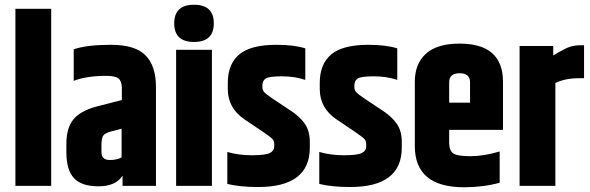

<svg xmlns="http://www.w3.org/2000/svg" viewBox="-20 -784 2489 810"><path d="M45 -747H196V0H45Z M408 -171V-143Q408 -109 443 -109Q473 -109 493 -120V-241L447 -229Q422 -222 415 -211Q408 -200 408 -171ZM291 -576Q346 -595 448 -595Q550 -595 594 -550.5Q638 -506 638 -416V0H497V-43Q468 2 396 2Q324 2 292 -32.5Q260 -67 260 -143V-177Q260 -244 289.5 -280Q319 -316 385 -334L494 -362V-417Q493 -443 479 -453.5Q465 -464 428 -464Q345 -464 291 -443Z M798.5 -607Q715 -607 715 -685.5Q715 -764 798.5 -764Q882 -764 882 -685.5Q882 -607 798.5 -607ZM723 -574H874V0H723Z M941 -434Q941 -514 989.5 -554.5Q1038 -595 1146 -595Q1220 -595 1268 -580V-447Q1223 -462 1169.5 -462Q1116 -462 1101.5 -453Q1087 -444 1087 -424V-416Q1087 -404 1094.5 -395.5Q1102 -387 1127 -370L1208 -316Q1246 -291 1266.5 -261Q1287 -231 1287 -186V-161Q1287 5 1069 5Q993 5 939 -8V-143Q986 -129 1043 -129Q1100 -129 1118.5 -138.5Q1137 -148 1137 -167V-176Q1137 -191 1127 -200Q1115 -212 1012 -280Q941 -328 941 -408Z M1329 -434Q1329 -514 1377.5 -554.5Q1426 -595 1534 -595Q1608 -595 1656 -580V-447Q1611 -462 1557.5 -462Q1504 -462 1489.5 -453Q1475 -444 1475 -424V-416Q1475 -404 1482.5 -395.5Q1490 -387 1515 -370L1596 -316Q1634 -291 1654.5 -261Q1675 -231 1675 -186V-161Q1675 5 1457 5Q1381 5 1327 -8V-143Q1374 -129 1431 -129Q1488 -129 1506.5 -138.5Q1525 -148 1525 -167V-176Q1525 -191 1515 -200Q1503 -212 1400 -280Q1329 -328 1329 -408Z M1730 -168V-439Q1730 -515 1777 -557.5Q1824 -600 1919 -600Q2102 -600 2102 -439V-236H1875V-180Q1875 -150 1891.5 -137.5Q1908 -125 1964.5 -125Q2021 -125 2088 -145V-13Q2018 6 1938 6Q1730 6 1730 -168ZM1875 -351H1963V-437Q1963 -475 1919 -475Q1875 -475 1875 -437Z M2427 -593H2444V-454H2421Q2365 -454 2323 -434V0H2172V-590H2314V-550Q2365 -581 2385.5 -587Q2406 -593 2427 -593Z"/></svg>

Font: Khand
Style: Bold
Weight: 700
Designer: Devanagari: Sanchit Sawaria, Jyotish Sonowal; Latin: Satya Rajpurohit
Foundry: Indian Type Foundry
Version: Version 1.101;PS 1.0;hotconv 1.0.78;makeotf.lib2.5.61930; tt